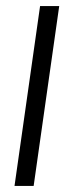

<svg xmlns="http://www.w3.org/2000/svg" viewBox="-20 -611 229 631"><path d="M27.7 0 111.7 -591H174.6L90.6 0Z"/></svg>

Font: Alumni Sans SC Thin
Style: Italic
Weight: 100
Italic angle: -8°
Designer: Robert E. Leuschke
Foundry: Robert E. Leuschke
Version: Version 1.016